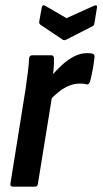

<svg xmlns="http://www.w3.org/2000/svg" viewBox="-20 -699 384 719"><path d="M29 0Q17 0 19 -11L76 -367Q81 -403 84.5 -430.5Q88 -458 89 -480Q90 -492 101 -492H172Q182 -492 182 -480Q183 -462 180.5 -437.5Q178 -413 175 -395L179 -363L122 -11Q121 0 111 0ZM163 -320 171 -413Q190 -435 211.5 -455Q233 -475 257 -487.5Q281 -500 306 -500Q314 -500 319 -499.5Q324 -499 328 -497Q335 -495 334 -485Q332 -465 327.5 -440Q323 -415 317 -393Q313 -381 304 -383Q299 -385 292.5 -385.5Q286 -386 278 -386Q259 -386 239 -378Q219 -370 200 -355Q181 -340 163 -320ZM331 -677Q346 -683 343 -670L334 -614Q333 -609 331.5 -605.5Q330 -602 325 -600L229 -551Q221 -546 214 -551L135 -604Q130 -607 128 -610.5Q126 -614 127 -619L136 -669Q138 -684 150 -677L229 -631Z"/></svg>

Font: Sofia Sans Condensed
Style: Bold Italic
Weight: 700
Italic angle: -9°
Version: Version 4.100